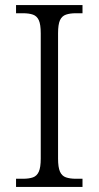

<svg xmlns="http://www.w3.org/2000/svg" viewBox="-20 -734 388 754"><path d="M43 0V-32H70Q94 -32 109.5 -37.5Q125 -43 132.5 -60Q140 -77 140 -111V-603Q140 -638 132.5 -654.5Q125 -671 109.5 -676.5Q94 -682 70 -682H43V-714H304V-682H278Q255 -682 239 -676.5Q223 -671 215.5 -654.5Q208 -638 208 -603V-111Q208 -77 215.5 -60Q223 -43 239 -37.5Q255 -32 278 -32H304V0Z"/></svg>

Font: Noto Serif Kannada Light
Style: Regular
Weight: 300
Version: Version 2.003